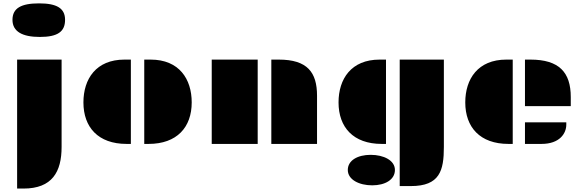

<svg xmlns="http://www.w3.org/2000/svg" viewBox="-20 -850 3454 1134"><path d="M215.3 -631.8C320.8 -631.8 364.3 -663.1 364.3 -732.9C364.3 -801.8 314.5 -830.1 210.9 -830.1C105 -830.1 53.7 -801.8 53.7 -732.9C53.7 -663.1 112.8 -631.8 215.3 -631.8ZM81.1 263.7H118.7C288.1 263.7 343.8 165 343.8 18.1V-498H81.1Z M832 0H857.4C1025.4 0 1112.3 -98.6 1112.3 -245.1C1112.3 -383.3 1038.1 -498 869.6 -498H832ZM472.7 -245.1C472.7 -98.6 559.6 0 727.5 0H752.9V-498H715.3C546.9 -498 472.7 -383.3 472.7 -245.1Z M1582.5 0H1852.5V-284.7C1852.5 -422.9 1795.4 -498 1626.5 -498H1582.5ZM1230.5 0H1502V-498H1230.5Z M2340.8 249H2406.7C2577.6 249 2601.6 157.2 2601.6 18.1V-498H2340.8ZM1979.5 -245.1C1979.5 -98.6 2066.4 0 2234.4 0H2259.8V-498H2222.2C2053.7 -498 1979.5 -383.3 1979.5 -245.1ZM2034.2 153.8C2034.2 211.4 2101.6 244.6 2178.2 244.6C2254.4 244.6 2312.5 211.4 2312.5 153.8C2312.5 97.2 2246.1 64.5 2169.4 64.5C2092.3 64.5 2034.2 97.2 2034.2 153.8Z M3080.6 -223.1H3351.1V-276.9C3351.1 -422.9 3282.2 -498 3112.8 -498H3080.6ZM2728 -245.1C2728 -98.6 2814.9 0 2982.9 0H3008.3V-498H2970.7C2802.2 -498 2728 -383.3 2728 -245.1ZM3080.6 0H3178.2C3285.6 0 3324.7 -62 3324.7 -113.8V-127.4H3080.6Z"/></svg>

Font: Plaster
Style: Regular
Weight: 400
Designer: Eben Sorkin
Foundry: Eben Sorkin
Version: Version 1.007